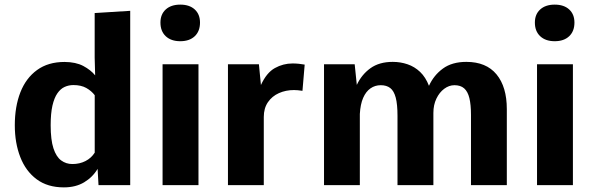

<svg xmlns="http://www.w3.org/2000/svg" viewBox="-20 -809 2587 839"><path d="M259.1 9.8Q187.8 9.8 140.1 -25.7Q92.4 -61.2 68.6 -122.7Q44.7 -184.1 44.7 -261.5Q44.7 -343.2 69 -405.5Q93.4 -467.8 141.9 -503Q190.4 -538.3 262.1 -538.3Q311.4 -538 344 -520.7Q376.6 -503.3 395.8 -479.7L393.7 -557.1V-752L549 -761.7V0H410.5L406.5 -71.1Q385.1 -34.9 347.9 -12.5Q310.8 9.8 259.1 9.8ZM296.2 -92.2Q328 -92.2 353.5 -105.2Q379 -118.3 393.9 -141.9V-393Q379.9 -411.6 357.2 -424.5Q334.6 -437.3 300.7 -437.3Q280.2 -437.3 262.3 -429.1Q244.4 -420.9 230.8 -401.3Q217.1 -381.7 209.2 -347.7Q201.4 -313.6 201.4 -261.8Q201.4 -198 213.5 -161Q225.6 -124 247.1 -108.1Q268.6 -92.2 296.2 -92.2Z M690.4 0V-528.3H847.3V0ZM767.7 -628.9Q727.6 -628.9 704.3 -650.7Q681.1 -672.5 681.1 -710.4Q681.1 -746.6 704.3 -767.7Q727.6 -788.8 767.7 -788.8Q808 -788.8 831 -767.7Q854 -746.6 854 -710.4Q854 -672.5 831 -650.7Q808 -628.9 767.7 -628.9Z M976.1 0V-528.3H1111.4L1120.2 -437.5Q1144.9 -491.5 1181.2 -511.6Q1217.4 -531.7 1258.2 -531.7Q1271.9 -531.7 1285.1 -530.4Q1298.3 -529 1311.4 -526.7L1301.7 -412.1Q1291.2 -413.9 1281.3 -414.7Q1271.5 -415.5 1264.6 -415.5Q1228.9 -415.5 1198.8 -402.1Q1168.7 -388.6 1150.7 -362.3Q1132.7 -335.9 1132.7 -297.8V0Z M1395.9 0V-528.3H1529.9L1539.2 -438Q1560.1 -483 1598.6 -510.8Q1637.1 -538.6 1696.2 -538.6Q1730.3 -538.6 1760.9 -528.1Q1791.6 -517.7 1815.8 -494.7Q1840 -471.7 1854.5 -434Q1875.4 -480.1 1915.3 -509.3Q1955.3 -538.6 2017.8 -538.6Q2104.6 -538.6 2149.7 -484Q2194.7 -429.5 2194.7 -332.1V0H2038.1V-307.1Q2038.1 -351.6 2031.1 -380.3Q2024.1 -409 2008.3 -422.9Q1992.6 -436.7 1965.8 -436.7Q1942.2 -436.7 1921.1 -421Q1900.1 -405.4 1887 -378.1Q1873.8 -350.8 1873.8 -315.6V0H1717V-302.2Q1717 -353.3 1709.2 -382.6Q1701.4 -411.9 1685.3 -424.3Q1669.1 -436.7 1644 -436.7Q1618.8 -436.7 1599 -422.9Q1579.1 -409.2 1566.9 -381.3Q1554.8 -353.5 1552.4 -310.9V0Z M2326.7 0V-528.3H2483.5V0ZM2403.9 -628.9Q2363.9 -628.9 2340.6 -650.7Q2317.3 -672.5 2317.3 -710.4Q2317.3 -746.6 2340.6 -767.7Q2363.9 -788.8 2403.9 -788.8Q2444.2 -788.8 2467.2 -767.7Q2490.2 -746.6 2490.2 -710.4Q2490.2 -672.5 2467.2 -650.7Q2444.2 -628.9 2403.9 -628.9Z"/></svg>

Font: Comme
Style: Regular
Weight: 400
Designer: Vernon Adams
Foundry: Vernon Adams
Version: Version 1.000;gftools[0.9.27]